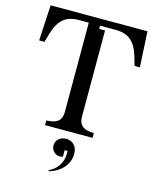

<svg xmlns="http://www.w3.org/2000/svg" viewBox="-138 -793 934 1147"><g transform="rotate(15 329.5 -220.0)"><path d="M30 -700H629L641 -480H608L592 -536Q573 -600 538 -629.5Q503 -659 444 -659H347V-639H383V-105Q383 -71 401 -52.5Q419 -34 454 -31L477 -29V0H183V-29L206 -31Q241 -34 259 -52.5Q277 -71 277 -105V-659H215Q156 -659 121 -629.5Q86 -600 67 -536L51 -480H18ZM276 260 273 254Q310 238 331.5 205.5Q353 173 353 133V114H335V154Q334 155 328.5 156.5Q323 158 317 158Q295 158 279 142Q263 126 263 104Q263 79 281 62.5Q299 46 327 46Q358 46 377 66.5Q396 87 396 122Q396 168 364 206Q332 244 276 260Z"/></g></svg>

Font: Redaction
Style: Regular
Weight: 400
Designer: Jeremy Mickel / Forest Young
Foundry: MCKL
Version: Version 2.001; Redaction